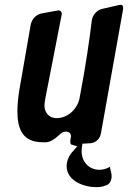

<svg xmlns="http://www.w3.org/2000/svg" viewBox="-20 -610 530 795"><path d="M284 14C265 34 256 56 256 78C256 139 327 165 379 165C393 165 407 163 420 157C434 153 442 137 442 121C442 115 442 111 441 108L436 87C435 82 436 80 439 80C437 80 433 81 427 85C416 90 404 93 391 93C350 93 318 61 318 17C318 11 319 0 321 -15L356 -17H355C377 -19 394 -35 398 -58L489 -568C490 -571 490 -574 490 -577C490 -585 487 -590 481 -590C479 -590 476 -590 472 -589L402 -573C380 -567 364 -549 360 -525C352 -456 335 -336 309 -201C299 -158 261 -121 215 -121C208 -121 201 -122 196 -124L197 -123C175 -131 164 -152 164 -173C164 -181 166 -192 168 -204L234 -542C235 -546 236 -550 236 -552C236 -561 231 -567 223 -567C222 -567 219 -567 216 -566L150 -554H151C128 -549 112 -531 107 -507C91 -417 76 -327 60 -237C55 -205 52 -176 52 -150C52 -76 73 -21 157 -21H171C187 -22 205 -32 226 -52C234 -60 243 -65 252 -65C266 -65 274 -58 274 -45C274 -43 273 -39 272 -34C271 -29 271 -25 271 -22C271 -18 272 -15 274 -12C275 -12 284 -9 300 -4Z"/></svg>

Font: Bangerz
Style: Regular
Weight: 400
Designer: vernon adams
Foundry: Vernon Adams
Version: Version 2.10;December 28, 2023;FontCreator 13.0.0.2683 64-bi